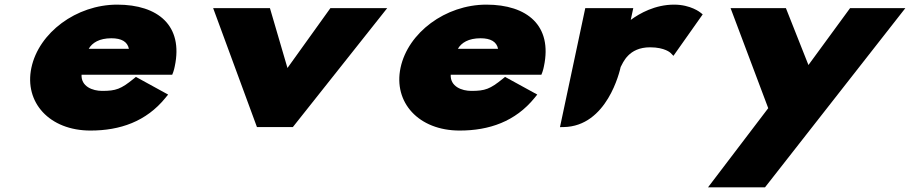

<svg xmlns="http://www.w3.org/2000/svg" viewBox="-20 -548 3924 828"><path d="M733.7 -262.1C770.9 -437.1 662.1 -528 485.5 -528C308.8 -528 147.5 -406.8 115.4 -256C83.6 -106.2 193.4 15 370.1 15C497.5 15 610.6 -23.8 693.7 -126.3L705 -140.2L566.1 -216.4L556.3 -208.4C501.6 -163.9 479.9 -156 420.6 -156C379.4 -156 329.2 -174.8 331.7 -225.8H722.7L727.3 -237.6C730.3 -245.4 732.3 -255.6 733.7 -262.1ZM535.9 -337.5H362.6C377.3 -363.4 408.3 -383 460.2 -383C503.8 -383 529.7 -368.3 535.9 -337.5Z M1088.1 0H1242.9L1649.9 -513H1404.9L1219.7 -254.8L1144.1 -513H899.2Z M2325.7 -262.1C2362.9 -437.1 2254.1 -528 2077.5 -528C1900.8 -528 1739.5 -406.8 1707.4 -256C1675.6 -106.2 1785.4 15 1962.1 15C2089.5 15 2202.6 -23.8 2285.7 -126.3L2297 -140.2L2158.1 -216.4L2148.3 -208.4C2093.6 -163.9 2071.9 -156 2012.6 -156C1971.4 -156 1921.2 -174.8 1923.7 -225.8H2314.7L2319.3 -237.6C2322.3 -245.4 2324.3 -255.6 2325.7 -262.1ZM2127.9 -337.5H1954.6C1969.3 -363.4 2000.3 -383 2052.2 -383C2095.8 -383 2121.7 -368.3 2127.9 -337.5Z M2656.6 -259.1C2666.3 -276.2 2689.7 -344 2783.4 -344C2847.7 -344 2871.9 -319.8 2872.1 -319.6L2884.2 -307.2L3010.4 -486L3002 -492.8C2999.9 -494.5 2959.1 -528 2887 -528C2804.7 -528 2738.5 -490.3 2700.1 -462.2L2711 -513H2504L2394.9 0.2L2410.1 0C2598.4 -2.5 2652.8 -241.7 2656.6 -259.1Z M3369.2 -513H3130.6L3293 -81.5L3033.2 260H3279L3884.4 -513H3646L3466.4 -267.6Z"/></svg>

Font: Hussar Nova
Style: 96
Weight: 700
Foundry: Cannot Into Space Fonts
Version: Version 0.99